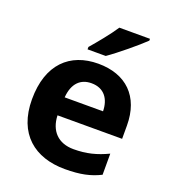

<svg xmlns="http://www.w3.org/2000/svg" viewBox="-141 -962 872 983"><g transform="rotate(20 295.5 -471.0)"><path d="M507 -849V-859H340C311 -814 257 -749 225 -712V-699H324C375 -734 469 -812 507 -849ZM303 -649C149 -649 45 -553 45 -362C45 -173 161 -83 325 -83C409 -83 463 -95 517 -122V-237C456 -208 402 -194 332 -194C248 -194 199 -245 196 -329H548V-401C548 -560 454 -649 303 -649ZM304 -543C374 -543 407 -494 408 -428H199C205 -507 246 -543 304 -543Z"/></g></svg>

Font: Noto Sans Telugu UI
Style: Bold
Weight: 700
Designer: Jelle Bosma - Monotype Design Team
Foundry: Monotype Imaging Inc.
Version: Version 2.005